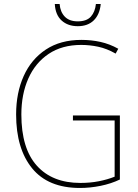

<svg xmlns="http://www.w3.org/2000/svg" viewBox="-20 -923 687 953"><path d="M342 -350H575V-32Q531 -11 479 -0.5Q427 10 377 10Q219 10 139.5 -87.5Q60 -185 60 -355Q60 -462 97.5 -545.5Q135 -629 207.5 -677Q280 -725 384 -725Q433 -725 478.5 -715Q524 -705 567 -681L554 -657Q510 -682 467.5 -691Q425 -700 383 -700Q288 -700 221.5 -655.5Q155 -611 120.5 -533Q86 -455 86 -355Q86 -186 163 -100.5Q240 -15 379 -15Q428 -15 471 -23.5Q514 -32 549 -46V-325H342ZM480 -903Q475 -851 445.5 -822Q416 -793 366 -793Q317 -793 286 -821Q255 -849 252 -903H276Q279 -864 301.5 -840.5Q324 -817 366 -817Q410 -817 431 -840.5Q452 -864 456 -903Z"/></svg>

Font: Noto Sans Lao UI SemCond Thin
Style: Regular
Weight: 100
Width: 4
Designer: Monotype Design Team
Foundry: Monotype Imaging Inc.
Version: Version 2.000; ttfautohint (v1.8.4.7-5d5b)